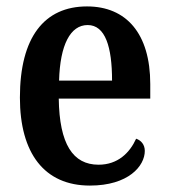

<svg xmlns="http://www.w3.org/2000/svg" viewBox="-20 -568 526 598"><path d="M260 10C380 10 431 -51 431 -98C431 -118 419 -131 404 -136C384 -92 347 -55 287 -55C207 -55 165 -119 163 -261H448V-306C448 -464 373 -548 251 -548C118 -548 42 -452 42 -264C42 -91 118 10 260 10ZM329 -317H164C167 -428 199 -490 253 -490C308 -490 329 -422 329 -317Z"/></svg>

Font: Noto Serif Myanmar Condensed SemiBold
Style: Regular
Weight: 600
Width: 3
Designer: Ben Mitchell and the Monotype Design Team
Foundry: Monotype Imaging Inc.
Version: Version 2.106